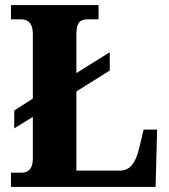

<svg xmlns="http://www.w3.org/2000/svg" viewBox="-20 -734 665 754"><path d="M23 0H591L597 -225H544L526 -150C511 -89 488 -64 450 -64H280V-375L411 -457V-529L280 -447V-603C281 -645 293 -658 325 -658H367V-714H23V-658H62C89 -658 109 -645 109 -600V-347L36 -300V-230L109 -275V-112C109 -69 89 -56 67 -56H23Z"/></svg>

Font: Noto Serif Tamil SemiCondensed ExtraBold
Style: Regular
Weight: 800
Width: 4
Designer: Indian Type Foundry, Tom Grace, and the Monotype Design Team
Foundry: Monotype Imaging Inc.
Version: Version 2.004